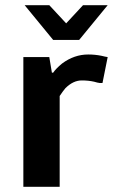

<svg xmlns="http://www.w3.org/2000/svg" viewBox="-20 -720 445 740"><path d="M185 -566 75 -700H170L235 -630L300 -700H395L285 -566ZM70 0V-500H170L180 -440H185Q195 -455 219 -475Q266 -510 320 -510Q346 -510 371 -505Q387 -501 395 -500L375 -400H365Q356 -401 343 -405Q321 -410 295 -410Q262 -410 232 -380Q222 -368 210 -350V0Z"/></svg>

Font: Scada
Style: Bold
Weight: 700
Designer: Jovanny Lemonad
Foundry: Jovanny Lemonad
Version: Version 4.100;PS 004.100;hotconv 1.0.88;makeotf.lib2.5.64775